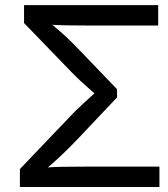

<svg xmlns="http://www.w3.org/2000/svg" viewBox="-20 -748 671 768"><path d="M59.6 0V-71.8L266.1 -288.1Q287.1 -310.1 308.6 -329.8Q330.1 -349.6 348.6 -366.2Q367.2 -382.8 379.9 -394V-355Q367.2 -366.7 348.9 -382.3Q330.6 -397.9 309.3 -417.5Q288.1 -437 266.1 -459.5L76.2 -655.8V-727.5H612.8V-646H320.8Q275.9 -646 240.2 -646.7Q204.6 -647.5 174.3 -649.9L166.5 -667.5Q183.1 -653.8 201.9 -638.2Q220.7 -622.6 243.2 -601.8Q265.6 -581.1 293 -552.7L448.2 -391.1V-358.4L292.5 -193.8Q262.7 -162.6 236.6 -137.5Q210.4 -112.3 188.5 -93Q166.5 -73.7 149.9 -60.1L157.7 -77.6Q192.4 -80.1 231.2 -80.8Q270 -81.5 320.8 -81.5H617.7V0Z"/></svg>

Font: Inter Variable LoSnoCo
Style: Regular
Weight: 400
Designer: Rasmus Andersson
Foundry: rsms
Version: Version 4.000;git-a52131595; featfreeze: case,dlig,ss01,ss02